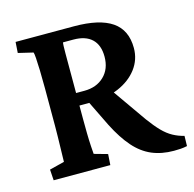

<svg xmlns="http://www.w3.org/2000/svg" viewBox="-90 -664 774 767"><g transform="rotate(-15 297.0 -281.0)"><path d="M43 0 40 -44.9 101.6 -60.5Q101.6 -66.4 102.1 -82.5Q102.5 -98.6 103 -120.1Q103.5 -141.6 104 -164.6Q104.5 -187.5 104.5 -208V-364.3Q104.5 -406.2 103.5 -438.5Q102.5 -470.7 101.1 -490.2Q99.6 -509.8 97.7 -513.7L36.1 -528.3L39.1 -573.2H280.3Q385.7 -573.2 437.5 -537.6Q489.3 -502 489.3 -427.7Q489.3 -379.9 460.9 -342.3Q432.6 -304.7 382.8 -283.2Q333 -261.7 268.6 -261.7H209V-313.5H253.9Q304.7 -313.5 335.9 -343.8Q367.2 -374 367.2 -424.8Q367.2 -472.7 340.8 -497.6Q314.5 -522.5 264.6 -522.5H221.7Q220.7 -519.5 220.2 -508.3Q219.7 -497.1 219.7 -478.5Q219.7 -460 219.7 -434.1Q219.7 -408.2 219.7 -374V-208Q219.7 -177.7 220.2 -147.5Q220.7 -117.2 222.2 -93.8Q223.6 -70.3 224.6 -60.5L280.3 -44.9L277.3 0ZM538.1 10.7Q487.3 10.7 447.3 -6.3Q407.2 -23.4 374.5 -60.5Q341.8 -97.7 311.5 -157.2L252.9 -277.3L349.6 -299.8L461.9 -139.6Q485.4 -107.4 505.9 -86.4Q526.4 -65.4 547.9 -53.7Q569.3 -42 593.8 -36.1L592.8 5.9Q579.1 8.8 565.4 9.8Q551.8 10.7 538.1 10.7Z"/></g></svg>

Font: Crimson Pro ExtraLight SemiBold
Style: Regular
Weight: 600
Version: Version 1.002